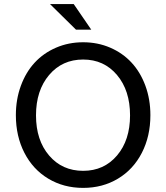

<svg xmlns="http://www.w3.org/2000/svg" viewBox="-20 -917 817 945"><path d="M58.1 -350.1Q58.1 -428.2 82.8 -495.1Q107.4 -562 150.9 -608.9Q194.3 -655.8 255.9 -682.4Q317.4 -709 389.2 -709Q460.9 -709 522.5 -682.4Q584 -655.8 627.4 -608.9Q670.9 -562 695.6 -495.1Q720.2 -428.2 720.2 -350.1Q720.2 -246.6 678.2 -164.8Q636.2 -83 560.5 -37.6Q484.9 7.8 389.2 7.8Q293.5 7.8 217.8 -37.6Q142.1 -83 100.1 -164.8Q58.1 -246.6 58.1 -350.1ZM389.2 -76.2Q491.7 -76.2 555.9 -151.6Q620.1 -227.1 620.1 -349.1Q620.1 -471.7 555.9 -547.9Q491.7 -624 389.2 -624Q286.1 -624 221.7 -547.9Q157.2 -471.7 157.2 -349.1Q157.2 -227.1 221.7 -151.6Q286.1 -76.2 389.2 -76.2ZM354 -771 226.1 -897H342.8L429.2 -771Z"/></svg>

Font: LT Superior Med
Style: Regular
Weight: 500
Designer: Daniel Lyons
Foundry: LyonsType
Version: Version 1.000